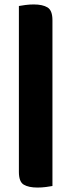

<svg xmlns="http://www.w3.org/2000/svg" viewBox="-20 -703 321 864"><path d="M216 134Q206 136 187 138.5Q168 141 149 141Q109 141 87 128Q65 115 65 71V-676Q75 -678 94 -680.5Q113 -683 132 -683Q172 -683 194 -669.5Q216 -656 216 -612Z"/></svg>

Font: Baloo
Style: Regular
Weight: 400
Designer: Sarang Kulkarni and Ek Type
Foundry: Ek Type
Version: Version 1.100;PS 1.000;hotconv 1.0.88;makeotf.lib2.5.647800;